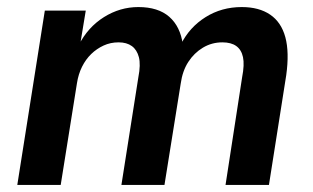

<svg xmlns="http://www.w3.org/2000/svg" viewBox="-20 -524 887 544"><path d="M29 0 107 -494H223L207 -397L203 -396Q229 -447 274.5 -475.5Q320 -504 372 -504Q428 -504 459.5 -476.5Q491 -449 498 -398L493 -399Q517 -447 562.5 -475.5Q608 -504 665 -504Q714 -504 745.5 -482.5Q777 -461 788.5 -418.5Q800 -376 791 -311L742 0H619L666 -305Q673 -341 668.5 -362Q664 -383 649.5 -393.5Q635 -404 610 -404Q580 -404 555 -389Q530 -374 513.5 -348.5Q497 -323 492 -287L446 0H324L372 -305Q379 -341 373.5 -362Q368 -383 353.5 -393.5Q339 -404 316 -404Q293 -404 273.5 -395Q254 -386 238.5 -371Q223 -356 212.5 -335Q202 -314 198 -288L152 0Z"/></svg>

Font: Nunito Sans 10pt SemiCondensed
Style: Bold Italic
Weight: 700
Width: 4
Italic angle: -9°
Designer: Vernon Adams
Foundry: Vernon Adams
Version: Version 3.101;gftools[0.9.27]